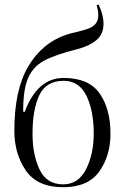

<svg xmlns="http://www.w3.org/2000/svg" viewBox="-20 -773 522 803"><path d="M40 -226Q40 -397 98 -495Q156 -593 255 -627Q278 -635 304 -640Q336 -648 352.5 -654.5Q369 -661 380 -674Q391 -687 391 -710Q391 -728 384 -752L393 -753Q413 -709 413 -674Q413 -630 383 -605Q353 -580 302 -567Q210 -544 164 -519Q118 -494 97.5 -446.5Q77 -399 77 -311Q77 -306 79.5 -304.5Q82 -303 84 -307Q137 -447 246 -447Q351 -447 396.5 -382.5Q442 -318 442 -214Q442 -121 395 -55.5Q348 10 244 10Q136 10 88 -60Q40 -130 40 -226ZM372 -214Q372 -310 341.5 -372.5Q311 -435 246 -435Q173 -435 144.5 -375Q116 -315 116 -214Q116 -126 145.5 -64Q175 -2 244 -2Q308 -2 340 -65.5Q372 -129 372 -214Z"/></svg>

Font: Viaoda Libre
Style: Regular
Weight: 400
Designer: Gydient
Version: Version 2.000